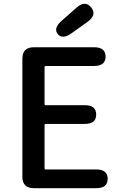

<svg xmlns="http://www.w3.org/2000/svg" viewBox="-20 -984 640 1004"><path d="M157 0Q97 0 97 -60V-677Q97 -737 157 -737H472Q532 -737 532 -688Q532 -639 472 -639H218Q213 -639 213 -634V-439Q213 -434 218 -434H423Q483 -434 483 -385Q483 -336 423 -336H218Q213 -336 213 -331V-103Q213 -98 218 -98H483Q543 -98 543 -49Q543 0 483 0ZM354 -810Q306 -776 282 -806Q258 -836 302 -875L380 -944Q426 -984 457 -945Q488 -906 438 -870Z"/></svg>

Font: Resource Han Rounded KR Medium
Style: Regular
Weight: 500
Designer: Cyano Hao (round all glyphs); Ryoko NISHIZUKA 西塚涼子 (kana, bopomofo & ideographs); Paul D. Hunt (Latin, Greek & Cyrillic)
Foundry: Cyano Hao
Version: 0.990